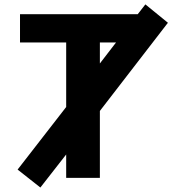

<svg xmlns="http://www.w3.org/2000/svg" viewBox="-20 -794 774 857"><path d="M425.8 -510.7 498 -604.5H425.8ZM594.7 -730.5 628.9 -774.4 729.5 -692.4 425.8 -298.8V0H275.4V-104.5L160.2 43L58.6 -37.1L275.4 -316.4V-604.5H69.3V-730.5Z"/></svg>

Font: Nasu
Style: Bold
Weight: 700
Designer: Ryoko NISHIZUKA (kana &amp; ideographs); Paul D. Hunt (Latin, Greek &amp; Cyrillic); Wenlong ZHANG (bopomofo); Sandoll C
Version: Version 2014.1215